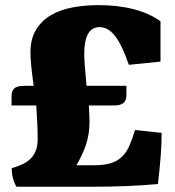

<svg xmlns="http://www.w3.org/2000/svg" viewBox="-20 -709 663 729"><path d="M24.4 -70.3Q46.4 -76.7 64.5 -85Q82.5 -93.3 95.5 -106Q108.4 -118.7 115.7 -136.5Q123 -154.3 123 -179.2Q123 -208.5 121.6 -240.2Q120.1 -272 117.7 -308.6H23.9V-344.2Q23.9 -357.9 28.3 -365.7Q32.7 -373.5 40.5 -377.4Q48.3 -381.3 58.6 -382.3Q68.8 -383.3 80.1 -383.3H107.9Q101.6 -427.7 98.6 -458.5Q95.7 -489.3 95.7 -509.8Q95.7 -560.5 116.2 -595Q136.7 -629.4 171.9 -650.4Q207 -671.4 253.7 -680.4Q300.3 -689.5 352.5 -689.5Q503.4 -689.5 589.4 -628.4V-475.1L469.2 -462.9Q443.8 -537.1 417.5 -571.5Q391.1 -606 357.9 -606Q299.8 -606 299.8 -503.4Q299.8 -475.6 308.6 -383.3H460V-347.7Q460 -327.1 448.5 -317.9Q437 -308.6 415 -308.6H317.4Q318.4 -288.1 319.1 -273.2Q319.8 -258.3 319.8 -247.6Q319.8 -223.1 316.7 -202.4Q313.5 -181.6 307.1 -161.9Q300.8 -142.1 291.7 -122.6Q282.7 -103 270.5 -81.5H336.9Q376 -81.5 401.4 -89.6Q426.8 -97.7 443.6 -114.3Q460.4 -130.9 471.4 -156Q482.4 -181.2 492.7 -215.3L593.8 -204.6Q593.8 -163.1 590.1 -115.5Q586.4 -67.9 579.6 -10.3Q468.8 0 330.1 0H42.5Q24.4 -31.2 24.4 -70.3Z"/></svg>

Font: Tienne Black
Style: Regular
Weight: 900
Designer: vernon adams
Foundry: vernon adams
Version: Version 001.001